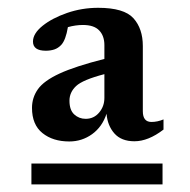

<svg xmlns="http://www.w3.org/2000/svg" viewBox="-20 -700 487 492"><path d="M324.5 -338Q291 -338 273.2 -358Q255.5 -378 253 -408.5Q242 -375 216 -356.2Q190 -337.5 157.5 -337.5Q115.5 -337.5 88.8 -359Q62 -380.5 62 -423.5Q62 -450 77.2 -471.5Q92.5 -493 132.5 -511.5Q172.5 -530 247.5 -549V-584.5Q247.5 -608 234.2 -622Q221 -636 192.5 -636Q174 -636 154 -630.5Q148.5 -597.5 137 -585Q129 -576.5 119 -573.2Q109 -570 97.5 -570Q64.5 -570 64.5 -593.5Q64.5 -614 89 -633.8Q113.5 -653.5 151.8 -666.8Q190 -680 231.5 -680Q298 -680 322 -653.2Q346 -626.5 346 -582V-415Q346 -387.5 368 -387.5Q383.5 -387.5 399 -394V-368Q360 -338 324.5 -338ZM158 -442Q158 -418 170.2 -406.8Q182.5 -395.5 199.5 -395.5Q220.5 -395.5 234 -411.5Q247.5 -427.5 247.5 -449V-510Q192 -495.5 175 -479.5Q158 -463.5 158 -442ZM60.5 -227.5V-281H396.5V-227.5Z"/></svg>

Font: Newsreader Text SemiBold
Style: Regular
Weight: 600
Designer: Hugues Gentile
Foundry: Production Type
Version: Version 1.001